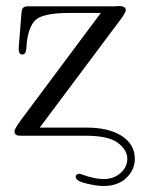

<svg xmlns="http://www.w3.org/2000/svg" viewBox="-20 -451 540 638"><path d="M28 -15Q28 -23 54 -58L315 -408H210Q137 -408 107 -391Q77 -374 69 -310Q69 -307 68.5 -302.5Q68 -298 68 -295.5Q68 -293 67.5 -289.5Q67 -286 66.5 -284Q66 -282 65.5 -279.5Q65 -277 64 -275.5Q63 -274 61.5 -272.5Q60 -271 58 -270.5Q56 -270 53 -270Q42 -270 42 -291Q42 -292 51 -404Q52 -414 53 -418.5Q54 -423 58.5 -426.5Q63 -430 73 -430H362Q364 -430 367.5 -430.5Q371 -431 373 -431Q398 -431 398 -418Q398 -409 379 -384L112 -27H267Q342 -27 385 1Q428 29 428 77Q428 113 400 140Q372 167 324 167Q301 167 267.5 159Q234 151 232 139Q230 132 236 128.5Q242 125 250 128Q294 144 324 144Q358 144 380.5 124Q403 104 403 77Q403 47 371.5 23.5Q340 0 264 0H53Q44 0 40 -0.5Q36 -1 32 -4.5Q28 -8 28 -15Z"/></svg>

Font: CMU Serif
Style: Roman
Weight: 500
Version: Version 0.7.0